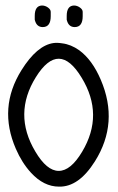

<svg xmlns="http://www.w3.org/2000/svg" viewBox="-20 -695 431 704"><path d="M107.4 -636.7Q107.4 -673.8 133.8 -674.8Q145.5 -674.8 155.8 -667.5Q166 -660.2 166 -651.4V-635.7Q166 -595.7 136.7 -595.7Q115.2 -595.7 108.4 -619.1Q107.4 -621.1 107.4 -623ZM224.6 -636.7Q224.6 -673.8 251 -674.8Q262.7 -674.8 272.9 -667.5Q283.2 -660.2 283.2 -651.4V-635.7Q283.2 -595.7 253.9 -595.7Q232.4 -595.7 225.6 -619.1Q225.6 -621.1 224.6 -623ZM196.3 -10.7Q196.3 -10.7 196.3 -10.7Q140.6 -10.7 93.8 -61.5Q60.5 -97.7 38.1 -149.4Q-27.3 -299.8 58.6 -437.5Q115.2 -528.3 175.8 -537.1Q189.5 -539.1 208 -536.1Q240.2 -532.2 270.5 -510.7Q318.4 -475.6 349.6 -402.3Q417 -245.1 328.1 -103.5Q268.6 -8.8 196.3 -10.7ZM279.3 -410.2Q196.3 -547.9 111.8 -412.6Q27.3 -277.3 109.4 -139.6Q151.4 -68.4 195.3 -68.4Q239.3 -68.4 281.2 -138.7Q362.3 -274.4 279.3 -410.2Z"/></svg>

Font: otype
Style: Regular
Weight: 400
Designer: ironsmith
Version: 4